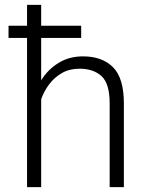

<svg xmlns="http://www.w3.org/2000/svg" viewBox="-20 -770 604 790"><path d="M314 -664.1V-613.8H149.4V-439.5Q176.8 -483.9 220.7 -511Q264.6 -538.1 321.3 -538.1Q400.4 -538.1 445.1 -493.4Q489.7 -448.7 489.7 -344.2V0H431.2V-344.7Q431.2 -426.3 397.7 -456.8Q364.3 -487.3 307.1 -487.3Q265.6 -487.3 234.4 -469.2Q203.1 -451.2 181.9 -422.6Q160.6 -394 149.4 -361.8V0H91.3V-613.8H15.1V-664.1H91.3V-750H149.4V-664.1Z"/></svg>

Font: Vazirmatn FD ExtraLight
Style: Regular
Weight: 200
Designer: Saber Rastikerdar
Foundry: Saber Rastikerdar
Version: Version 33.003